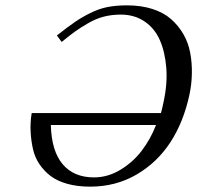

<svg xmlns="http://www.w3.org/2000/svg" viewBox="-20 -678 730 710"><path d="M208 -522.9 190.4 -546.9Q231.4 -579.1 256.6 -596.4Q281.7 -613.8 313.5 -629.6Q345.2 -645.5 377.2 -651.9Q409.2 -658.2 449.7 -658.2Q502 -658.2 543.7 -644.8Q585.4 -631.3 612.5 -607.4Q639.6 -583.5 658 -552Q676.3 -520.5 683.3 -482.9Q690.4 -445.3 689.5 -406.2Q689 -367.2 680.2 -326.2Q658.7 -227.1 610.4 -152.3Q561 -76.7 484.4 -32.2Q407.7 12.2 313.5 12.2Q266.6 12.2 229.5 2Q192.4 -8.3 168 -26.6Q143.6 -44.9 126.2 -70.3Q108.9 -95.7 102.1 -126Q95.2 -156.2 93.3 -190.2Q91.3 -224.1 97.2 -259.8H575.2Q578.6 -271 584 -296.9Q599.6 -366.7 595 -426.5Q590.3 -486.3 570.8 -530.3Q551.3 -574.2 513.9 -599.1Q476.6 -624 426.8 -624Q393.6 -624 364 -616.5Q334.5 -608.9 305.2 -591.8Q275.9 -574.7 257.6 -561.5Q239.3 -548.3 208 -522.9ZM168 -215.8Q170.4 -119.6 211.7 -70.8Q252.9 -22 327.6 -22Q378.4 -22 425 -50Q471.7 -78.1 504.2 -120.8Q536.6 -163.6 557.1 -215.8Z"/></svg>

Font: Linux Biolinum G
Style: Italic
Weight: 400
Italic angle: -12°
Designer: Philipp H. Poll
Foundry: Philipp H. Poll
Version: Version 0.5.1